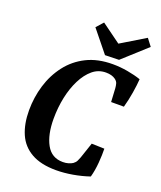

<svg xmlns="http://www.w3.org/2000/svg" viewBox="-143 -859 804 961"><g transform="rotate(20 258.5 -378.0)"><path d="M271 12Q190 12 139 -17Q88 -46 65 -99Q42 -152 42 -224Q42 -293 61.5 -357.5Q81 -422 120.5 -473.5Q160 -525 219 -554.5Q278 -584 358 -584Q397 -584 437 -577Q477 -570 509 -559Q507 -528 500 -485Q493 -442 482 -403H414L410 -475Q409 -488 406 -499Q403 -510 391 -519Q372 -533 340 -533Q300 -533 269.5 -507.5Q239 -482 217 -438.5Q195 -395 183.5 -340.5Q172 -286 172 -226Q172 -142 200.5 -90Q229 -38 289 -38Q305 -38 318.5 -42Q332 -46 341 -52Q352 -60 357 -70Q362 -80 366 -91L394 -174L462 -172Q463 -140 459.5 -97Q456 -54 446 -18Q405 -4 359 4Q313 12 271 12ZM506 -730 379 -615 305 -613 212 -728 245 -765 348 -690 477 -768Z"/></g></svg>

Font: Yrsa SemiBold
Style: Italic
Weight: 600
Italic angle: -7.10001°
Version: Version 2.004